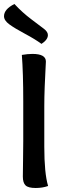

<svg xmlns="http://www.w3.org/2000/svg" viewBox="-49 -935 316 958"><path d="M67 -231V-431Q67 -570 60 -661Q90 -666 113 -666Q180 -666 180 -628Q180 -622 178 -587.5Q176 -553 174 -501.5Q172 -450 172 -404V-203Q172 -70 191 -7Q163 3 129 3Q92 3 78.5 -10Q65 -23 65 -54Q65 -70 66 -133Q67 -196 67 -231ZM23 -915Q63 -872 107 -839Q151 -806 170.5 -791Q190 -776 190 -760Q190 -737 158 -716Q127 -739 75.5 -766.5Q24 -794 -2.5 -813.5Q-29 -833 -29 -854Q-29 -889 23 -915Z"/></svg>

Font: Overlock
Style: Bold
Weight: 700
Designer: Dario Muhafara
Foundry: Dario Manuel Muhafara
Version: Version 1.001